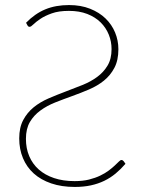

<svg xmlns="http://www.w3.org/2000/svg" viewBox="-20 -731 566 759"><path d="M83 -641Q118 -677 159 -694Q200 -711 253 -711Q299.5 -711 336 -696.5Q372.5 -682 397.2 -658Q422 -634 435 -602.5Q448 -571 448 -536.5Q448 -492.5 432.2 -462.8Q416.5 -433 390.8 -412.2Q365 -391.5 332.2 -377.5Q299.5 -363.5 265.2 -351.2Q231 -339 198.2 -326Q165.5 -313 139.8 -294.2Q114 -275.5 98.2 -248.8Q82.5 -222 82.5 -182Q82.5 -144.5 95.5 -113.8Q108.5 -83 133.2 -61Q158 -39 193.8 -27Q229.5 -15 275 -15Q307 -15 332 -21.2Q357 -27.5 376.2 -36.8Q395.5 -46 409.8 -56.8Q424 -67.5 433.8 -76.8Q443.5 -86 449.8 -92.2Q456 -98.5 460 -98.5Q465 -98.5 469 -93.5L476 -83.5Q457.5 -62 437 -45Q416.5 -28 392.2 -16.2Q368 -4.5 339.2 1.8Q310.5 8 275.5 8Q223.5 8 182.5 -6Q141.5 -20 113.5 -45.2Q85.5 -70.5 70.8 -105.8Q56 -141 56 -184Q56 -227 71.8 -256.5Q87.5 -286 113 -306.8Q138.5 -327.5 171.5 -341.8Q204.5 -356 238.5 -368.8Q272.5 -381.5 305.5 -394.8Q338.5 -408 364 -426.8Q389.5 -445.5 405.2 -471.8Q421 -498 421 -537Q421 -567 410 -594.2Q399 -621.5 377.8 -642.5Q356.5 -663.5 325 -675.8Q293.5 -688 252.5 -688Q212 -688 184.8 -678.2Q157.5 -668.5 139.8 -656.5Q122 -644.5 112.2 -634.8Q102.5 -625 97 -625Q92 -625 89 -630Z"/></svg>

Font: Lato Thin
Style: Regular
Weight: 200
Designer: Lukasz Dziedzic
Foundry: tyPoland Lukasz Dziedzic
Version: Version 2.007; 2014-02-27